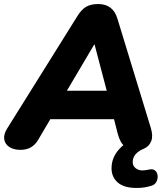

<svg xmlns="http://www.w3.org/2000/svg" viewBox="-34 -734 817 952"><path d="M643 198Q581 198 550 171Q519 144 519 100Q519 64 536.5 33.5Q554 3 585 -20L584 -9Q572 -18 564 -33.5Q556 -49 550 -70L522 -180L573 -143H173L235 -176L156 -42Q142 -17 120 -4Q98 9 67 9Q34 9 12.5 -5Q-9 -19 -13 -43Q-17 -67 1 -96L349 -653Q369 -686 392.5 -700Q416 -714 453 -714Q490 -714 514 -695.5Q538 -677 549 -639L714 -99Q726 -59 715.5 -33.5Q705 -8 680 3Q662 10 649.5 20Q637 30 630.5 42.5Q624 55 624 70Q624 88 638 99.5Q652 111 672 111Q678 111 685.5 110Q693 109 704 107Q724 102 735 111.5Q746 121 747.5 137Q749 153 741.5 167.5Q734 182 717 187Q701 192 683 195Q665 198 643 198ZM433 -513 278 -251 256 -284H536L505 -247L435 -513Z"/></svg>

Font: Nunito ExtraLight Black
Style: Italic
Weight: 900
Italic angle: -9°
Version: Version 3.602